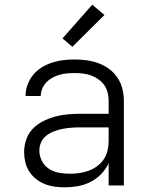

<svg xmlns="http://www.w3.org/2000/svg" viewBox="-20 -792 640 820"><path d="M257 8Q235 8 213 5Q191 2 171 -6Q151 -14 134 -27.5Q117 -41 105 -59.5Q93 -78 88 -99.5Q83 -121 83 -142Q83 -169 92 -195.5Q101 -222 119.5 -241.5Q138 -261 162.5 -273.5Q187 -286 213.5 -293.5Q240 -301 267 -303.5Q294 -306 321 -306H444V-362Q444 -380 439.5 -397.5Q435 -415 425 -429Q415 -443 400 -453.5Q385 -464 368.5 -470Q352 -476 334 -478Q316 -480 298 -480Q282 -480 266 -478.5Q250 -477 234 -472.5Q218 -468 203.5 -460Q189 -452 178 -440.5Q167 -429 160.5 -413.5Q154 -398 154 -382H89Q89 -382 89 -382Q89 -382 89 -382Q89 -406 97.5 -429.5Q106 -453 121.5 -472Q137 -491 158 -504Q179 -517 202 -524.5Q225 -532 249.5 -535Q274 -538 298 -538Q324 -538 350 -534.5Q376 -531 400.5 -522Q425 -513 446 -497.5Q467 -482 481.5 -460.5Q496 -439 502.5 -413.5Q509 -388 509 -362V0H444V-95Q432 -69 412 -48.5Q392 -28 366.5 -15Q341 -2 313 3Q285 8 257 8ZM279 -50Q300 -50 320 -53Q340 -56 359 -63Q378 -70 395 -82.5Q412 -95 423 -111.5Q434 -128 439 -148.5Q444 -169 444 -189V-248H321Q302 -248 283.5 -246.5Q265 -245 247 -241.5Q229 -238 211.5 -231.5Q194 -225 179 -213.5Q164 -202 156 -185Q148 -168 148 -149Q148 -126 159 -104.5Q170 -83 190 -70.5Q210 -58 233 -54Q256 -50 279 -50ZM289 -592 247 -628 374 -772 426 -728Z"/></svg>

Font: Iosevka Curly Light Extended
Style: Regular
Weight: 300
Width: 7
Monospace: yes
Designer: Belleve Invis
Foundry: Belleve Invis
Version: Version 11.1.0; ttfautohint (v1.8.3)